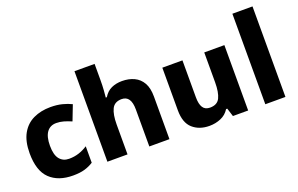

<svg xmlns="http://www.w3.org/2000/svg" viewBox="-92 -1133 2349 1515"><g transform="rotate(-20 1082.5 -375.0)"><path d="M308 10Q184 10 114 -57.5Q44 -125 44 -272Q44 -372 79.5 -435.5Q115 -499 178 -529Q241 -559 322 -559Q376 -559 419.5 -548Q463 -537 497 -520L448 -393Q413 -408 383 -416.5Q353 -425 322 -425Q271 -425 243 -387Q215 -349 215 -273Q215 -196 244 -160.5Q273 -125 323 -125Q367 -125 405.5 -137.5Q444 -150 479 -173V-35Q445 -13 405 -1.5Q365 10 308 10Z M767 -627Q767 -577 764 -537.5Q761 -498 759 -480H768Q794 -523 833.5 -541Q873 -559 923 -559Q980 -559 1024.5 -538Q1069 -517 1094 -473Q1119 -429 1119 -358V0H950V-311Q950 -426 872 -426Q812 -426 789.5 -380.5Q767 -335 767 -251V0H598V-760H767Z M1780 -549V0H1652L1630 -70H1620Q1594 -28 1549 -9Q1504 10 1453 10Q1368 10 1313.5 -38Q1259 -86 1259 -191V-549H1428V-238Q1428 -182 1446.5 -153Q1465 -124 1506 -124Q1567 -124 1589 -169Q1611 -214 1611 -299V-549Z M2093 0H1924V-760H2093Z"/></g></svg>

Font: Noto Sans Sinhala ExtraBold
Style: Regular
Weight: 800
Designer: Jelle Bosma - Monotype Design Team
Foundry: Monotype Imaging Inc.
Version: Version 2.006; ttfautohint (v1.8.4.7-5d5b)